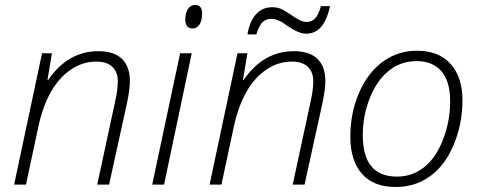

<svg xmlns="http://www.w3.org/2000/svg" viewBox="-20 -746 1937 776"><path d="M445.8 -337.9Q456.1 -382.8 456.1 -418.5Q456.1 -454.1 434.3 -475.6Q412.6 -497.1 369.1 -497.1Q314 -497.1 266.1 -464.4Q170.9 -399.9 134.8 -232.9L85 0H37.1L149.9 -530.8H189.9L171.9 -422.9H174.8Q254.4 -539.1 377.9 -539.1Q440.9 -539.1 472.9 -508.1Q504.9 -477.1 504.9 -418Q504.9 -383.8 493.2 -329.1L420.9 0H373Z M729 -667Q729 -693.8 739.7 -710Q750.5 -726.1 769 -726.1Q796.9 -726.1 796.9 -690.9Q796.9 -663.6 786.4 -647.2Q775.9 -630.9 758.3 -630.9Q729 -630.9 729 -667ZM595.2 0 708 -530.8H754.9L643.1 0Z M1216.8 -609.9Q1187.5 -609.9 1142.1 -641.1Q1126 -652.3 1119.9 -656.2Q1113.8 -660.2 1101.3 -665Q1088.9 -669.9 1077.1 -669.9Q1054.7 -669.9 1040.5 -655.8Q1026.4 -641.6 1016.1 -606.9H980Q989.3 -660.2 1014.9 -688.5Q1040.5 -716.8 1080.1 -716.8Q1099.6 -716.8 1115.5 -710.2Q1131.3 -703.6 1173.3 -674.8Q1198.7 -657.2 1219.5 -657.2Q1240.2 -657.2 1254.2 -672.4Q1268.1 -687.5 1276.9 -721.2H1314Q1301.3 -664.1 1277.6 -637Q1253.9 -609.9 1216.8 -609.9ZM1235.8 -337.9Q1246.1 -382.8 1246.1 -418.5Q1246.1 -454.1 1224.4 -475.6Q1202.6 -497.1 1159.2 -497.1Q1104 -497.1 1056.2 -464.4Q960.9 -399.9 924.8 -232.9L875 0H827.1L939.9 -530.8H980L961.9 -422.9H964.8Q1044.4 -539.1 1168 -539.1Q1231 -539.1 1262.9 -508.1Q1294.9 -477.1 1294.9 -418Q1294.9 -383.8 1283.2 -329.1L1210.9 0H1163.1Z M1665 -541Q1753.4 -541 1800.8 -487.8Q1849.1 -435.1 1849.1 -340.6Q1849.1 -246.1 1814.2 -162.1Q1779.3 -78.1 1718.8 -34.2Q1658.2 9.8 1579.1 9.8Q1489.7 9.8 1442.9 -43.5Q1396 -96.7 1396 -193.8Q1396 -291 1431.6 -372.1Q1467.3 -453.1 1527.8 -497.1Q1588.4 -541 1665 -541ZM1446.3 -199.2Q1446.3 -32.2 1584 -32.2Q1646 -32.2 1693.8 -69.8Q1741.7 -107.4 1770.5 -181.6Q1799.3 -255.9 1799.3 -336.9Q1799.3 -418 1763.7 -458.5Q1728 -499 1664.1 -499Q1600.1 -499 1551.8 -460.4Q1503.4 -421.9 1474.9 -350.3Q1446.3 -278.8 1446.3 -199.2Z"/></svg>

Font: Open Sans Hebrew Light
Style: Italic
Weight: 300
Italic angle: -12°
Foundry: Ascender Corporation, Yanek Iontef
Version: Version 2.001;PS 002.001;hotconv 1.0.70;makeotf.lib2.5.58329